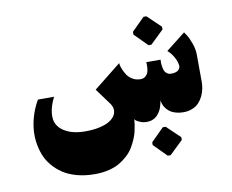

<svg xmlns="http://www.w3.org/2000/svg" viewBox="-61 -427 780 646"><g transform="rotate(-10 329.0 -103.5)"><path d="M466 124H476L521.7 80V70.7L476 27H466L422.3 70.7V80ZM466.7 -253.3H476.7L522.3 -297.3V-306.7L476.7 -350.3H466.7L423 -306.7V-297.3ZM376 -16.7Q377.3 -14.7 380 -12Q382.7 -9.3 393.3 -4.7Q404 0 417.3 0Q428 0 436.8 -3.7Q445.7 -7.3 451.3 -13Q457 -18.7 461.3 -25.5Q465.7 -32.3 468 -39.3Q470.3 -46.3 471.8 -52Q473.3 -57.7 473.7 -61.3L474 -65Q474 -64 474.3 -62Q474.7 -60 476.2 -54.3Q477.7 -48.7 480.3 -43.5Q483 -38.3 488.3 -32.2Q493.7 -26 500.7 -21.5Q507.7 -17 519 -13.8Q530.3 -10.7 544 -10.7Q561 -10.7 574.7 -16.5Q588.3 -22.3 596.8 -31.5Q605.3 -40.7 611.2 -52.8Q617 -65 619.3 -76.7Q621.7 -88.3 621.7 -100Q621.3 -166 621.3 -193Q621.3 -212 614 -232.5Q606.7 -253 599.3 -264L592 -275L525.7 -223Q531 -219 538 -210.2Q545 -201.3 550.2 -190.3Q555.3 -179.3 556.5 -169.3Q557.7 -159.3 550 -152.5Q542.3 -145.7 525 -145.7Q516 -145.7 509.8 -151.2Q503.7 -156.7 501.5 -164.3Q499.3 -172 498.5 -179.7Q497.7 -187.3 498 -192.7L498.3 -198.3H449.3Q449.7 -196.3 450 -192.7Q450.3 -189 449.7 -179.8Q449 -170.7 446.7 -163.7Q444.3 -156.7 437.7 -151Q431 -145.3 420.7 -145.3Q405.7 -145.3 394 -152.2Q382.3 -159 376 -168.5Q369.7 -178 365.5 -187.7Q361.3 -197.3 360 -204L359 -211L265.7 -136.7L305.7 -82.3Q313.3 -72 314.3 -61.2Q315.3 -50.3 309.2 -40.2Q303 -30 290.3 -22.2Q277.7 -14.3 256.3 -9.5Q235 -4.7 207.7 -4.7Q187 -4.7 169 -8.7Q151 -12.7 135.5 -22.3Q120 -32 112.2 -46.7Q104.3 -61.3 106.7 -84.8Q109 -108.3 123.7 -137.7H68.7Q56.3 -116.7 48.5 -93.5Q40.7 -70.3 37.8 -46.8Q35 -23.3 37.8 0Q40.7 23.3 48.5 44.3Q56.3 65.3 71.2 83.3Q86 101.3 105.8 114.5Q125.7 127.7 153.5 135.2Q181.3 142.7 214.3 142.7Q240.3 142.7 262.5 137.2Q284.7 131.7 300 122.5Q315.3 113.3 328 101.3Q340.7 89.3 348.3 76.2Q356 63 361.7 49.8Q367.3 36.7 370 24.7Q372.7 12.7 374.2 3.5Q375.7 -5.7 376 -11.3Z"/></g></svg>

Font: Jomhuria
Style: Regular
Weight: 400
Designer: Arabic design by Kourosh Beigpour, Latin design by Eben Sorkin, engineering by Lasse Fister and Khaled Hosney
Version: Version 1.0010